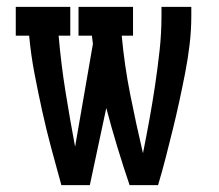

<svg xmlns="http://www.w3.org/2000/svg" viewBox="-20 -540 640 560"><path d="M159 0Q144 -54 129.5 -108Q115 -162 103 -216.5Q91 -271 80.5 -326Q70 -381 65 -436H26V-520H185V-436H151Q158 -354 171 -273Q184 -192 199 -112L251 -412Q250 -418 249.5 -424Q249 -430 248 -436H209V-520H368V-436H335Q343 -349 360 -263.5Q377 -178 397 -93Q407 -143 416 -192.5Q425 -242 432.5 -292.5Q440 -343 445.5 -393Q451 -443 451 -494V-520H538V-494Q538 -452 533 -410Q528 -368 520 -327Q512 -286 503 -244.5Q494 -203 484 -162.5Q474 -122 463.5 -81Q453 -40 441 0H358Q339 -56 322 -112Q305 -168 290 -225L242 0Z"/></svg>

Font: Iosevka HT Medium Extended
Style: Regular
Weight: 500
Width: 7
Monospace: yes
Designer: Belleve Invis
Foundry: Belleve Invis
Version: Version 32.3.0; ttfautohint (v1.8.4)